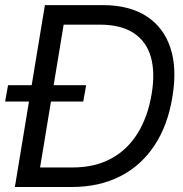

<svg xmlns="http://www.w3.org/2000/svg" viewBox="-40 -748 731 768"><path d="M246.1 0H69.3L82 -78.1H249Q339.4 -78.1 404.8 -113.8Q470.2 -149.4 510.7 -215.1Q551.3 -280.8 566.4 -371.1Q581.1 -457.5 563.5 -519.8Q545.9 -582 494.9 -615.7Q443.8 -649.4 358.4 -649.4H172.9L185.5 -727.5H371.1Q477.1 -727.5 545.9 -683.1Q614.7 -638.7 641.8 -556.2Q668.9 -473.6 649.4 -359.4Q631.3 -247.1 578.1 -166.5Q524.9 -85.9 441.2 -43Q357.4 0 246.1 0ZM227.5 -727.5 107.4 0H19.5L139.6 -727.5ZM-19.5 -341.8 -7.8 -407.2H304.7L293 -341.8Z"/></svg>

Font: Inter Tight
Style: Italic
Weight: 400
Italic angle: -9.39999°
Designer: Rasmus Andersson
Foundry: rsms
Version: Version 3.002